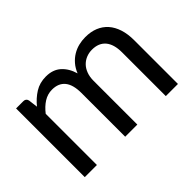

<svg xmlns="http://www.w3.org/2000/svg" viewBox="-90 -758 1001 1001"><g transform="rotate(-45 411.0 -257.0)"><path d="M70.5 0V-506.5H124Q143 -506.5 147.5 -488L154 -436Q182 -470.5 217 -492.5Q252 -514.5 298 -514.5Q349 -514.5 380.8 -486Q412.5 -457.5 426.5 -409Q437.5 -436.5 454.8 -456.5Q472 -476.5 493.5 -489.5Q515 -502.5 539.2 -508.5Q563.5 -514.5 588.5 -514.5Q628.5 -514.5 659.8 -501.8Q691 -489 712.8 -464.5Q734.5 -440 746 -404.2Q757.5 -368.5 757.5 -322.5V0H668V-322.5Q668 -382 642 -412.8Q616 -443.5 567 -443.5Q545 -443.5 525.2 -435.8Q505.5 -428 490.5 -413Q475.5 -398 466.8 -375.2Q458 -352.5 458 -322.5V0H368.5V-322.5Q368.5 -383.5 344 -413.5Q319.5 -443.5 272.5 -443.5Q239.5 -443.5 211.5 -425.8Q183.5 -408 160 -377.5V0Z"/></g></svg>

Font: TypoPRO Lato
Style: Regular
Weight: 400
Designer: Lukasz Dziedzic with Adam Twardoch and Botio Nikoltchev
Foundry: tyPoland Lukasz Dziedzic
Version: Version 2.010; 2014-09-01; http://www.latofonts.com/